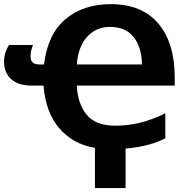

<svg xmlns="http://www.w3.org/2000/svg" viewBox="-39 -728 936 948"><path d="M507.8 -707.5Q661.6 -707.5 742.7 -611.8Q823.7 -516.1 823.7 -345.7V-305.2H340.3Q344.2 -216.3 388.7 -161.9Q433.1 -107.4 529.3 -107.4Q597.2 -107.4 658.4 -123.5Q719.7 -139.6 777.3 -168.9V-44.9Q741.2 -26.4 691.7 -12.9Q642.1 0.5 581.1 5.4V200.7H429.7V2Q322.3 -15.6 254.4 -94Q186.5 -172.4 175.8 -305.2H119.6Q50.8 -305.2 15.9 -337.4Q-19 -369.6 -19 -423.8Q-19 -447.3 -12.2 -468.3Q-5.4 -489.3 5.9 -505.9H124Q117.7 -491.2 114.7 -476.8Q111.8 -462.4 111.8 -449.7Q111.8 -430.2 122.1 -419.9Q132.3 -409.7 157.7 -409.7H178.2Q196.8 -560.1 284.7 -633.8Q372.6 -707.5 507.8 -707.5ZM503.4 -595.2Q436.5 -595.2 391.8 -547.1Q347.2 -499 340.3 -409.7H662.1Q660.2 -495.6 620.6 -545.4Q581.1 -595.2 503.4 -595.2Z"/></svg>

Font: Lunasima
Style: Bold
Weight: 700
Designer: The DocRepair Project, Monotype Design Team
Foundry: Google
Version: Version 2.009